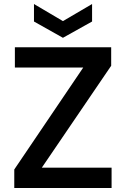

<svg xmlns="http://www.w3.org/2000/svg" viewBox="-20 -935 626 955"><path d="M51 0V-92L394 -599H54V-700H533V-608L188 -101H535V0ZM293 -747 149 -828V-915L293 -830L438 -915V-828Z"/></svg>

Font: DM Sans 9pt
Style: Semibold
Weight: 600
Designer: Colophon Foundry, Jonny Pinhorn
Foundry: Colophon Foundry
Version: Version 4.004;gftools[0.9.30]